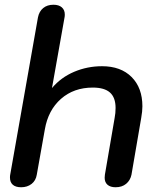

<svg xmlns="http://www.w3.org/2000/svg" viewBox="-20 -779 663 809"><path d="M22 -31Q22 -39 23 -43L140 -706Q145 -731 162 -745Q179 -759 205 -759Q228 -759 240.5 -748Q253 -737 253 -718Q253 -710 252 -706L199 -408Q237 -453 292.5 -476.5Q348 -500 410 -500Q489 -500 534.5 -454.5Q580 -409 580 -331Q580 -310 575 -282L534 -43Q529 -19 511.5 -4.5Q494 10 467 10Q445 10 433 -0.5Q421 -11 421 -30Q421 -38 422 -43L463 -282Q467 -302 467 -324Q467 -368 443.5 -389Q420 -410 371 -410Q291 -410 237 -362.5Q183 -315 169 -234L135 -43Q131 -18 113 -4Q95 10 69 10Q46 10 34 -0.5Q22 -11 22 -31Z"/></svg>

Font: Kodchasan SemiBold
Style: Italic
Weight: 600
Italic angle: -10°
Version: Version 1.000; ttfautohint (v1.6)